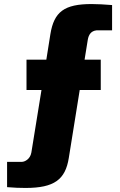

<svg xmlns="http://www.w3.org/2000/svg" viewBox="-20 -725 591 949"><path d="M457 -575H534V-700C496 -703 462 -705 433 -705C298 -705 247 -667 229 -556L209 -430H111V-280H185L135 29C129 63 101 75 88 75H15V200C49 203 79 204 106 204C249 204 303 162 320 56L374 -280H478V-430H398L414 -529C418 -552 429 -572 457 -575Z"/></svg>

Font: Arthouse Owned Black
Style: Regular
Weight: 900
Designer: Jeremy Tribby
Foundry: Tribby Type
Version: Version 1.000;PS 001.000;hotconv 1.0.88;makeotf.lib2.5.64775